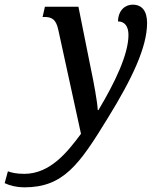

<svg xmlns="http://www.w3.org/2000/svg" viewBox="-167 -565 665 825"><path d="M-63 240C105 240 173 144 297 -59C400 -226 465 -362 465 -466C465 -518 443 -545 403 -545C371 -545 341 -521 340 -473C370 -473 385 -450 385 -415C385 -331 326 -209 256 -92H253C252 -124 235 -216 224 -267L170 -536H26L16 -492H25C58 -492 74 -479 83 -439L181 10C123 88 49 182 -63 182C-99 182 -120 176 -133 171L-147 222C-124 233 -93 240 -63 240Z"/></svg>

Font: Noto Serif Condensed Medium
Style: Italic
Weight: 500
Width: 3
Italic angle: -12°
Designer: Monotype Design Team
Foundry: Monotype Imaging Inc.
Version: Version 2.013